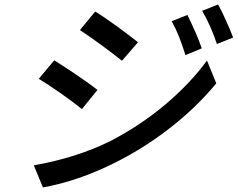

<svg xmlns="http://www.w3.org/2000/svg" viewBox="-20 -789 1052 850"><path d="M809.7 -723Q854 -632.1 873.2 -574.9L801.1 -545.1Q771 -641 740.1 -695ZM945.3 -769.2Q959.9 -744 979 -701.5Q998.2 -659.1 1012.1 -622.9L940.3 -594.1Q912.6 -677.2 875 -741.1ZM401.3 -737.9Q438.2 -715.9 496.4 -673.5Q554.7 -631 590.9 -601.9L519.9 -519.9Q486.9 -546.9 429.5 -589Q372.2 -631 333.8 -655.9ZM129.6 -57.2Q321 -90.6 471.2 -165.8Q600.9 -233.3 710.9 -325.6Q821 -418 896.3 -521L937.5 -420.1Q844.5 -307.2 718.4 -211.5Q592.3 -115.8 449.9 -49.9Q307.5 16 170.1 40.8ZM220.2 -522Q263.1 -495.4 323.2 -454.5Q383.2 -413.7 411.6 -391L342.7 -306.1Q307.9 -334.5 249.8 -375.4Q191.8 -416.2 151.6 -440Z"/></svg>

Font: Karasuma Gothic
Style: Medium Italic
Weight: 500
Italic angle: 9.39998°
Designer: Rasmus Andersson / Ryoko Nishizuka
Foundry: Genbu
Version: Version 1.00